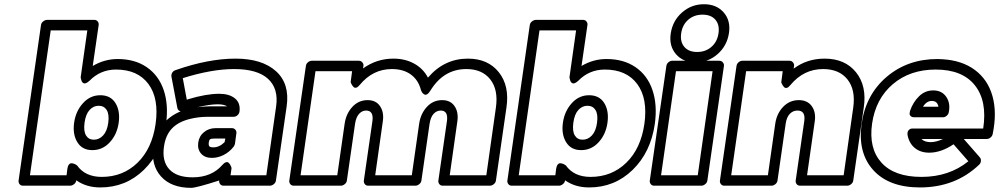

<svg xmlns="http://www.w3.org/2000/svg" viewBox="-20 -862 4771 917"><path d="M68.8 0 175.8 -742.2Q177.2 -752.9 186.5 -760Q195.8 -767.1 205.1 -767.1H430.2Q440.9 -767.1 446.8 -759.3Q452.6 -751.5 451.2 -742.2L422.9 -546.9Q479 -580.1 542 -580.1Q624.5 -580.1 681.4 -540.8Q738.3 -501.5 762 -431.2Q785.6 -360.8 772.9 -270Q753.4 -134.8 667.2 -50.8Q581.1 33.2 459 33.2Q392.1 33.2 344.2 -1V0Q342.8 10.7 333.5 17.8Q324.2 24.9 314.9 24.9H89.8Q79.1 24.9 73.2 17.1Q67.4 9.3 68.8 0ZM123 -24.9H297.9L301.8 -56.2Q303.7 -69.3 309.1 -75.9Q314.5 -82.5 321 -82.3Q327.6 -82 333.7 -79.8Q339.8 -77.6 343.8 -74.7L348.1 -71.8Q387.2 -17.1 465.8 -17.1Q566.9 -17.1 636.5 -84.5Q706.1 -151.9 723.1 -270Q740.2 -391.6 689 -460.7Q637.7 -529.8 534.2 -529.8Q459.5 -529.8 407.2 -476.1Q389.6 -460.4 380.4 -464.1Q371.1 -467.8 368.2 -480L365.2 -492.2L397 -716.8H222.2ZM459 -407.2Q508.3 -407.2 531.5 -369.6Q554.7 -332 546.9 -275.9Q539.1 -220.2 504.6 -182.6Q470.2 -145 420.9 -145Q372.6 -145 349.4 -182.9Q326.2 -220.7 334 -275.9Q341.8 -331.1 376.2 -369.1Q410.6 -407.2 459 -407.2ZM428.2 -194.8Q453.6 -194.8 472.7 -215.3Q491.7 -235.8 497.1 -275.9Q502.4 -316.4 489.5 -336.7Q476.6 -356.9 451.2 -356.9Q426.3 -356.9 407.7 -336.7Q389.2 -316.4 383.8 -275.9Q378.4 -235.4 390.9 -215.1Q403.3 -194.8 428.2 -194.8Z M712.9 -162.1Q721.2 -221.2 754.6 -264.4Q788.1 -307.6 842.8 -330.1Q830.1 -333.5 827.1 -346.2L798.8 -496.1Q797.4 -506.3 802.7 -515.1Q808.1 -523.9 817.9 -526.9Q975.1 -582 1105 -582Q1231.4 -582 1298.1 -522Q1364.7 -461.9 1349.1 -354L1297.9 0Q1296.4 10.7 1287.4 17.8Q1278.3 24.9 1269 24.9H1047.9Q1037.1 24.9 1031.2 17.1Q1025.4 9.3 1026.9 0Q917 35.2 893.1 35.2Q797.9 35.2 749 -19.3Q700.2 -73.7 712.9 -162.1ZM763.2 -162.1Q752.9 -92.8 788.1 -54Q823.2 -15.1 899.9 -15.1Q990.7 -15.1 1042 -74.2Q1050.8 -84.5 1058.8 -86.9Q1066.9 -89.4 1071.5 -85Q1076.2 -80.6 1079.6 -75Q1083 -69.3 1084.5 -64.5L1085.9 -59.1L1081.1 -24.9H1252L1298.8 -354Q1311 -439 1260 -485.6Q1209 -532.2 1098.1 -532.2Q991.7 -532.2 853 -488.8L872.1 -386.2Q875 -386.2 878.9 -388.2Q965.3 -414.1 1026.9 -414.1Q1074.7 -414.1 1101.8 -392.3Q1128.9 -370.6 1124 -330.1Q1122.6 -318.8 1114.3 -311.5Q1106 -304.2 1095.7 -304.2H970.7Q928.7 -304.2 886.7 -293.9Q830.6 -279.8 800.5 -247.6Q770.5 -215.3 763.2 -162.1ZM923.8 -350.1Q958 -354 978 -354H1064.9Q1050.3 -363.8 1019 -363.8Q982.9 -363.8 923.8 -350.1ZM926.8 -181.2Q931.2 -212.4 954.6 -231.2Q978 -250 1009.8 -250H1087.9Q1097.2 -250 1103.8 -242.9Q1110.4 -235.8 1108.9 -225.1L1102.1 -174.8Q1100.1 -167 1095.7 -161.1Q1075.7 -135.7 1048.1 -121.8Q1020.5 -107.9 991.7 -107.9Q958.5 -107.9 940.4 -128.4Q922.4 -148.9 926.8 -181.2ZM977.1 -181.2Q975.6 -168 980 -163.1Q984.4 -158.2 999 -158.2Q1027.8 -158.2 1052.7 -183.1L1056.2 -200.2H1002.9Q987.8 -200.2 983.2 -196.5Q978.5 -192.9 977.1 -181.2Z M1361.8 0 1440.9 -546.9Q1442.4 -557.6 1450.9 -564.7Q1459.5 -571.8 1468.8 -571.8H1693.8Q1704.6 -571.8 1710.9 -563.7Q1717.3 -555.7 1715.8 -546.9L1713.9 -535.2Q1779.3 -582 1858.9 -582Q1915 -582 1958.3 -558.1Q2001.5 -534.2 2023.9 -491.2Q2101.6 -582 2214.8 -582Q2310.5 -582 2362.3 -517.1Q2414.1 -452.1 2398.9 -349.1L2348.6 0Q2347.2 10.7 2338.1 17.8Q2329.1 24.9 2319.8 24.9H2094.7Q2084 24.9 2078.1 17.1Q2072.3 9.3 2073.7 0L2114.7 -284.2Q2121.1 -334 2085 -334Q2065.4 -334 2051 -318.4Q2036.6 -302.7 2031.7 -271L1992.7 0Q1991.2 10.7 1982.2 17.8Q1973.1 24.9 1963.9 24.9H1738.8Q1728 24.9 1722.2 17.1Q1716.3 9.3 1717.8 0L1758.8 -284.2Q1765.1 -334 1728.5 -334Q1709.5 -334 1695.1 -318.4Q1680.7 -302.7 1675.8 -271L1636.7 0Q1635.3 10.7 1626.2 17.8Q1617.2 24.9 1607.9 24.9H1382.8Q1372.1 24.9 1366.2 17.1Q1360.4 9.3 1361.8 0ZM1415.5 -24.9H1590.8L1626 -271Q1632.8 -318.8 1662.6 -351.3Q1692.4 -383.8 1735.8 -383.8Q1775.4 -383.8 1794.9 -355.2Q1814.5 -326.7 1808.6 -284.2L1772 -24.9H1946.8L1981.9 -271Q1988.8 -318.8 2018.6 -351.3Q2048.3 -383.8 2091.8 -383.8Q2131.3 -383.8 2150.9 -355.2Q2170.4 -326.7 2164.6 -284.2L2127.9 -24.9H2302.7L2348.6 -349.1Q2360.4 -433.6 2321.5 -482.9Q2282.7 -532.2 2207.5 -532.2Q2098.6 -532.2 2035.6 -429.2Q2027.8 -416.5 2020.3 -412.1Q2012.7 -407.7 2007.6 -410.4Q2002.4 -413.1 1998.5 -417.5Q1994.6 -421.9 1992.7 -426.8L1990.7 -431.2Q1978.5 -479.5 1942.6 -505.9Q1906.7 -532.2 1851.6 -532.2Q1760.3 -532.2 1697.8 -456.1Q1689.5 -445.8 1682.1 -443.6Q1674.8 -441.4 1670.2 -445.3Q1665.5 -449.2 1661.9 -454.8Q1658.2 -460.4 1656.2 -465.3L1654.8 -470.2L1661.6 -522H1486.8Z M2403.3 0 2510.3 -742.2Q2511.7 -752.9 2521 -760Q2530.3 -767.1 2539.6 -767.1H2764.6Q2775.4 -767.1 2781.2 -759.3Q2787.1 -751.5 2785.6 -742.2L2757.3 -546.9Q2813.5 -580.1 2876.5 -580.1Q2959 -580.1 3015.9 -540.8Q3072.8 -501.5 3096.4 -431.2Q3120.1 -360.8 3107.4 -270Q3087.9 -134.8 3001.7 -50.8Q2915.5 33.2 2793.5 33.2Q2726.6 33.2 2678.7 -1V0Q2677.2 10.7 2668 17.8Q2658.7 24.9 2649.4 24.9H2424.3Q2413.6 24.9 2407.7 17.1Q2401.9 9.3 2403.3 0ZM2457.5 -24.9H2632.3L2636.2 -56.2Q2638.2 -69.3 2643.6 -75.9Q2648.9 -82.5 2655.5 -82.3Q2662.1 -82 2668.2 -79.8Q2674.3 -77.6 2678.2 -74.7L2682.6 -71.8Q2721.7 -17.1 2800.3 -17.1Q2901.4 -17.1 2970.9 -84.5Q3040.5 -151.9 3057.6 -270Q3074.7 -391.6 3023.4 -460.7Q2972.2 -529.8 2868.7 -529.8Q2793.9 -529.8 2741.7 -476.1Q2724.1 -460.4 2714.8 -464.1Q2705.6 -467.8 2702.6 -480L2699.7 -492.2L2731.4 -716.8H2556.6ZM2793.5 -407.2Q2842.8 -407.2 2866 -369.6Q2889.2 -332 2881.3 -275.9Q2873.5 -220.2 2839.1 -182.6Q2804.7 -145 2755.4 -145Q2707 -145 2683.8 -182.9Q2660.6 -220.7 2668.5 -275.9Q2676.3 -331.1 2710.7 -369.1Q2745.1 -407.2 2793.5 -407.2ZM2762.7 -194.8Q2788.1 -194.8 2807.1 -215.3Q2826.2 -235.8 2831.5 -275.9Q2836.9 -316.4 2824 -336.7Q2811 -356.9 2785.6 -356.9Q2760.7 -356.9 2742.2 -336.7Q2723.6 -316.4 2718.3 -275.9Q2712.9 -235.4 2725.3 -215.1Q2737.8 -194.8 2762.7 -194.8Z M3083.5 0 3162.6 -546.9Q3164.1 -557.6 3172.6 -564.7Q3181.2 -571.8 3190.4 -571.8H3415.5Q3426.3 -571.8 3432.6 -563.7Q3439 -555.7 3437.5 -546.9L3358.4 0Q3356.9 10.7 3347.9 17.8Q3338.9 24.9 3329.6 24.9H3104.5Q3093.8 24.9 3087.9 17.1Q3082 9.3 3083.5 0ZM3137.2 -24.9H3312.5L3383.3 -522H3208.5ZM3208.3 -603.5Q3174.3 -643.1 3183.6 -703.1Q3192.9 -763.2 3237.5 -802.5Q3282.2 -841.8 3342.3 -841.8Q3402.3 -841.8 3436.5 -802.5Q3470.7 -763.2 3461.4 -703.1Q3452.1 -643.1 3407.2 -603.5Q3362.3 -564 3302.2 -564Q3242.2 -564 3208.3 -603.5ZM3267.1 -767.8Q3239.3 -743.7 3233.4 -703.1Q3227.5 -662.6 3248.3 -638.2Q3269 -613.8 3309.6 -613.8Q3350.1 -613.8 3377.9 -638.2Q3405.8 -662.6 3411.6 -703.1Q3417.5 -743.7 3396.7 -767.8Q3376 -792 3335.4 -792Q3294.9 -792 3267.1 -767.8Z M3418.5 0 3497.6 -546.9Q3499 -557.6 3507.6 -564.7Q3516.1 -571.8 3525.4 -571.8H3750.5Q3761.2 -571.8 3767.6 -563.7Q3773.9 -555.7 3772.5 -546.9L3770.5 -534.2Q3834.5 -582 3918.5 -582Q4015.6 -582 4068.1 -517.1Q4120.6 -452.1 4105.5 -349.1L4055.2 0Q4053.7 10.7 4044.7 17.8Q4035.6 24.9 4026.4 24.9H3801.3Q3790.5 24.9 3784.7 17.1Q3778.8 9.3 3780.3 0L3821.3 -284.2Q3828.1 -334 3788.6 -334Q3767.1 -334 3752 -318.1Q3736.8 -302.2 3732.4 -271L3693.4 0Q3691.9 10.7 3682.9 17.8Q3673.8 24.9 3664.6 24.9H3439.5Q3428.7 24.9 3422.9 17.1Q3417 9.3 3418.5 0ZM3472.2 -24.9H3647.5L3682.6 -271Q3689.5 -319.3 3720.2 -351.6Q3751 -383.8 3795.4 -383.8Q3835.9 -383.8 3856.7 -355.5Q3877.4 -327.1 3871.6 -284.2L3834.5 -24.9H4009.3L4055.2 -349.1Q4066.9 -433.6 4027.3 -482.9Q3987.8 -532.2 3911.1 -532.2Q3817.9 -532.2 3754.4 -455.1Q3746.1 -444.8 3738.8 -442.6Q3731.4 -440.4 3726.8 -444.3Q3722.2 -448.2 3718.5 -453.9Q3714.8 -459.5 3712.9 -464.4L3711.4 -469.2L3718.3 -522H3543.5Z M4095.2 -271Q4115.2 -410.6 4215.3 -495.4Q4315.4 -580.1 4457 -580.1Q4460.9 -580.1 4469 -579.6Q4477.1 -579.1 4481 -579.1Q4574.7 -573.7 4636.5 -527.6Q4698.2 -481.4 4720.2 -402.6Q4742.2 -323.7 4721.2 -222.2Q4719.2 -211.9 4710.7 -205.1Q4702.1 -198.2 4692.9 -198.2H4583L4660.2 -109.9Q4666 -102.5 4664.8 -92.3Q4663.6 -82 4656.2 -75.2Q4542.5 33.2 4374 33.2Q4225.6 33.2 4150.6 -49.8Q4075.7 -132.8 4095.2 -271ZM4145 -271Q4128.4 -153.3 4189.9 -85.2Q4251.5 -17.1 4380.9 -17.1Q4512.7 -17.1 4605 -91.8L4534.2 -172.9Q4474.6 -132.8 4418 -132.8Q4377.4 -132.8 4350.3 -154.3Q4323.2 -175.8 4314.9 -214.8Q4312 -231.4 4319.3 -239.7Q4326.7 -248 4335.4 -248H4344.2H4675.8Q4695.8 -379.4 4636 -454.6Q4576.2 -529.8 4449.2 -529.8Q4326.2 -529.8 4244.1 -460Q4162.1 -390.1 4145 -271ZM4326.2 -332Q4340.3 -373.5 4369.1 -401.9Q4397.9 -430.2 4437 -430.2Q4478.5 -430.2 4499.5 -399.2Q4520.5 -368.2 4511.2 -325.2Q4509.8 -316.4 4501.5 -309.1Q4493.2 -301.8 4482.9 -301.8H4347.2Q4334.5 -301.8 4328.9 -308.1Q4323.2 -314.5 4324.5 -321Q4325.7 -327.6 4326.2 -332ZM4380.9 -198.2Q4396 -183.1 4424.8 -183.1Q4451.2 -183.1 4483.9 -198.2ZM4388.2 -352.1H4461.9Q4457.5 -379.9 4430.2 -379.9Q4405.3 -379.9 4388.2 -352.1Z"/></svg>

Font: Trueno Black Outline
Style: Italic
Weight: 900
Width: 6
Designer: Julieta Ulanovsky
Foundry: Julieta Ulanovsky
Version: Version 3.001b | FøM Fix